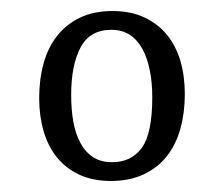

<svg xmlns="http://www.w3.org/2000/svg" viewBox="-20 -750 405 348"><path d="M315 -579Q315 -612 307 -639.5Q299 -667 282.5 -687Q266 -707 241.5 -718.5Q217 -730 184 -730Q150 -730 125 -718Q100 -706 83.5 -685Q67 -664 59 -635Q51 -606 51 -572Q51 -540 59 -512.5Q67 -485 83 -465Q99 -445 123.5 -433.5Q148 -422 181 -422Q215 -422 240.5 -434Q266 -446 282.5 -467Q299 -488 307 -517Q315 -546 315 -579ZM109 -578Q109 -632 126 -664Q143 -696 182 -696Q201 -696 215 -687Q229 -678 238 -661.5Q247 -645 251.5 -622.5Q256 -600 256 -574Q256 -508 237 -482Q218 -456 183 -456Q163 -456 149 -465Q135 -474 126 -490.5Q117 -507 113 -529Q109 -551 109 -578Z"/></svg>

Font: GradeGX
Style: Regular
Weight: 100
Width: 1
Designer: Adam Twardoch
Foundry: Adam Twardoch
Version: Version 2.002; DEVELOPMENT